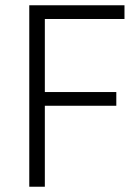

<svg xmlns="http://www.w3.org/2000/svg" viewBox="-20 -708 526 728"><path d="M91 -688H452V-636H150V-359H421V-307H150V0H91Z"/></svg>

Font: Saira SemiCondensed Light
Style: Regular
Weight: 300
Width: 4
Designer: Hector Gatti with collaboration of the Omnibus-Type team
Foundry: Omnibus-Type
Version: Version 0.072; ttfautohint (v1.8)